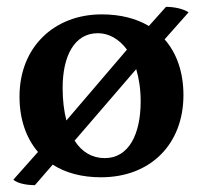

<svg xmlns="http://www.w3.org/2000/svg" viewBox="-20 -509 593 561"><path d="M531 -473C516 -483 490 -489 465 -489L415 -433C378 -455 332 -467 277 -467C139 -467 37 -372 37 -227C37 -161 56 -106 91 -65L19 16C30 26 55 32 82 32L134 -28C171 -4 219 9 275 9C421 9 516 -89 516 -231C516 -297 497 -353 461 -394ZM266 -412C298 -412 328 -395 351 -364L174 -157C167 -184 163 -216 163 -252C163 -345 197 -412 266 -412ZM286 -47C249 -47 219 -65 198 -98L378 -307C386 -280 391 -249 391 -213C391 -116 356 -47 286 -47Z"/></svg>

Font: Vollkorn Semibold
Style: Regular
Weight: 600
Designer: Friedrich Althausen
Foundry: Friedrich Althausen
Version: Version 4.015;PS 004.015;hotconv 1.0.88;makeotf.lib2.5.64775